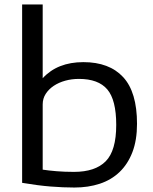

<svg xmlns="http://www.w3.org/2000/svg" viewBox="-20 -828 683 859"><path d="M313 11Q263 11 206.5 6.5Q150 2 79 -10V-808H171V-478Q237 -550 353 -550Q469 -550 531 -483Q593 -416 593 -274Q593 -201 572.5 -147.5Q552 -94 515 -58.5Q478 -23 426.5 -6Q375 11 313 11ZM311 -59Q406 -59 453 -106.5Q500 -154 500 -269Q500 -381 460 -428Q420 -475 333 -475Q301 -475 272 -467Q243 -459 220.5 -444Q198 -429 184.5 -408Q171 -387 171 -361V-69Q197 -65 233 -62Q269 -59 311 -59Z"/></svg>

Font: Encode Sans Wide
Style: Regular
Weight: 400
Designer: Pablo Impallari, Andres Torresi
Foundry: Pablo Impallari, Andres Torresi
Version: Version 1.000; ttfautohint (v1.00) -l 8 -r 50 -G 200 -x 14 -